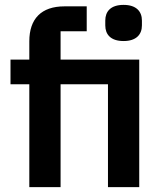

<svg xmlns="http://www.w3.org/2000/svg" viewBox="-20 -766 664 786"><path d="M100 -421H23V-522H100V-597C100 -689 149 -740 244 -740H335V-638H228V-522H550V0H422V-421H228V0H100ZM486 -598C433 -598 411 -625 411 -662V-682C411 -719 433 -746 486 -746C538 -746 561 -719 561 -682V-662C561 -625 538 -598 486 -598Z"/></svg>

Font: Plexus Sans SemiBold
Style: Regular
Weight: 600
Version: Version 2.001;PS 002.001;hotconv 1.0.70;makeotf.lib2.5.58329